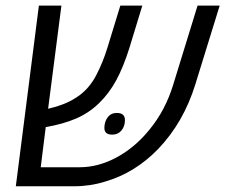

<svg xmlns="http://www.w3.org/2000/svg" viewBox="-20 -650 787 670"><path d="M35.2 0 115.7 -630.4H194.3L147.9 -270.5Q186 -279.8 210.2 -290.3Q234.4 -300.8 257.3 -317.4Q293 -343.8 315.9 -387.7Q338.9 -431.6 354.5 -482.4L399.9 -630.4H476.6L431.6 -482.9Q410.6 -416 385.7 -370.1Q360.8 -324.2 325.7 -290Q290 -255.4 244.9 -236.1Q199.7 -216.8 139.6 -206.5L122.1 -66.4H258.3Q323.7 -66.4 387.9 -101.3Q452.1 -136.2 502 -198.2Q557.6 -265.6 585 -356.4L669.4 -630.4H746.6L661.6 -355.5Q620.6 -223.1 532.7 -130.9Q451.7 -46.9 347.7 -16.6Q294.9 0 238.8 0ZM371.6 -180.2Q344.2 -180.2 344.2 -203.6Q344.2 -225.1 355.7 -240.5Q367.2 -255.9 387.7 -255.9Q416 -255.9 416 -231Q416 -209 403.8 -194.6Q391.6 -180.2 371.6 -180.2Z"/></svg>

Font: Open Sans
Style: Italic
Weight: 400
Italic angle: -12°
Designer: Monotype Design Team
Foundry: Monotype Imaging Inc.
Version: Version 3.000; ttfautohint (v1.8.4)